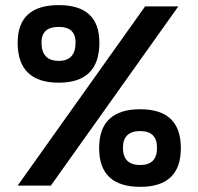

<svg xmlns="http://www.w3.org/2000/svg" viewBox="-20 -723 773 748"><path d="M178.2 0H48.8L545.4 -698.2H674.8ZM209 -485.8Q274.4 -485.8 274.4 -557.6Q274.4 -618.2 209 -618.2Q141.6 -618.2 141.6 -557.6Q141.6 -485.8 209 -485.8ZM48.8 -556.6Q48.8 -703.1 209 -703.1Q367.2 -703.1 367.2 -556.6Q367.2 -400.9 209 -400.9Q48.8 -400.9 48.8 -556.6ZM526.4 -80.1Q591.8 -80.1 591.8 -147Q591.8 -212.4 526.4 -212.4Q459 -212.4 459 -147Q459 -80.1 526.4 -80.1ZM366.2 -146Q366.2 -297.4 526.4 -297.4Q684.6 -297.4 684.6 -146Q684.6 4.9 526.4 4.9Q366.2 4.9 366.2 -146Z"/></svg>

Font: SansationBold
Style: Bold
Weight: 700
Designer: Bernd Montag
Version: Version 1.301